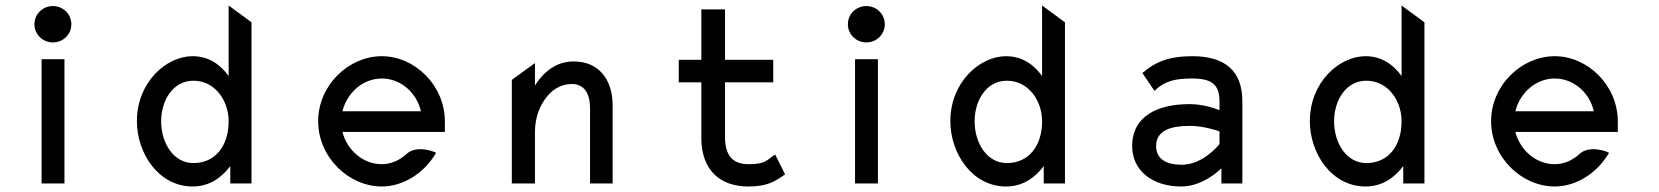

<svg xmlns="http://www.w3.org/2000/svg" viewBox="-20 -666 6021 697"><path d="M172 -512C209 -512 239 -541 239 -578C239 -615 209 -644 172 -644C135 -644 105 -615 105 -578C105 -541 135 -512 172 -512ZM214 -451H131V0H214Z M816 -63V0H893V-585L810 -646V-390C782 -429 740 -462 679 -462C584 -462 477 -368 477 -226C477 -108 557 11 679 11C741 11 785 -22 816 -63ZM810 -226C810 -138 763 -74 682 -74C611 -74 565 -145 565 -226C565 -300 607 -373 682 -373C762 -373 810 -299 810 -226Z M1595 -187V-225C1595 -356 1486 -462 1366 -462C1246 -462 1135 -357 1135 -226C1135 -95 1246 11 1366 11C1443 11 1517 -36 1560 -106L1563 -111L1558 -114C1558 -114 1494 -141 1457 -108C1432 -85 1401 -70 1366 -70C1299 -70 1241 -119 1223 -187ZM1223 -262C1240 -330 1298 -381 1366 -381C1434 -381 1492 -331 1508 -262Z M2204 -283C2204 -378 2153 -443 2063 -443C1998 -443 1953 -404 1922 -356V-437L1838 -376V0H1922V-187C1922 -240 1940 -283 1963 -312C1983 -339 2015 -361 2056 -361C2102 -361 2122 -325 2122 -273V0H2204Z M2830 -33 2794 -105 2789 -102C2760 -81 2755 -70 2697 -70C2638 -70 2612 -104 2612 -168V-367H2787V-449H2612V-632H2526V-449H2444V-367H2526V-160C2528 -50 2592 11 2697 11C2766 11 2794 -8 2827 -31Z M3125 -512C3162 -512 3192 -541 3192 -578C3192 -615 3162 -644 3125 -644C3088 -644 3058 -615 3058 -578C3058 -541 3088 -512 3125 -512ZM3167 -451H3084V0H3167Z M3769 -63V0H3846V-585L3763 -646V-390C3735 -429 3693 -462 3632 -462C3537 -462 3430 -368 3430 -226C3430 -108 3510 11 3632 11C3694 11 3738 -22 3769 -63ZM3763 -226C3763 -138 3716 -74 3635 -74C3564 -74 3518 -145 3518 -226C3518 -300 3560 -373 3635 -373C3715 -373 3763 -299 3763 -226Z M4127 -401 4171 -336 4175 -340C4210 -372 4246 -381 4308 -381C4379 -381 4407 -359 4407 -298V-266C4392 -272 4348 -288 4299 -288C4184 -288 4090 -246 4090 -135C4090 -46 4165 11 4267 11C4337 11 4392 -34 4414 -55V0H4490V-298C4490 -409 4427 -462 4308 -462C4222 -462 4173 -440 4131 -404ZM4177 -136C4177 -193 4231 -209 4299 -209C4347 -209 4393 -194 4407 -189V-143C4399 -133 4344 -68 4270 -68C4213 -68 4177 -89 4177 -136Z M5074 -63V0H5151V-585L5068 -646V-390C5040 -429 4998 -462 4937 -462C4842 -462 4735 -368 4735 -226C4735 -108 4815 11 4937 11C4999 11 5043 -22 5074 -63ZM5068 -226C5068 -138 5021 -74 4940 -74C4869 -74 4823 -145 4823 -226C4823 -300 4865 -373 4940 -373C5020 -373 5068 -299 5068 -226Z M5853 -187V-225C5853 -356 5744 -462 5624 -462C5504 -462 5393 -357 5393 -226C5393 -95 5504 11 5624 11C5701 11 5775 -36 5818 -106L5821 -111L5816 -114C5816 -114 5752 -141 5715 -108C5690 -85 5659 -70 5624 -70C5557 -70 5499 -119 5481 -187ZM5481 -262C5498 -330 5556 -381 5624 -381C5692 -381 5750 -331 5766 -262Z"/></svg>

Font: Charger Monospace
Style: Regular
Weight: 400
Designer: Jasper
Foundry: Cannot Into Space Fonts
Version: Version 0.980